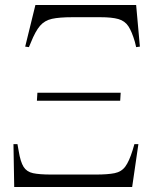

<svg xmlns="http://www.w3.org/2000/svg" viewBox="-20 -750 615 770"><path d="M96 -561 81 -563 122 -730H526L541 -563L526 -561L521 -582Q509 -623 495 -644.5Q481 -666 455 -673.5Q429 -681 382 -681H271Q218 -681 188.5 -674.5Q159 -668 140.5 -646.5Q122 -625 104 -580ZM128 -346 130 -378H464L462 -346ZM37 0 34 -172H50L55 -144Q62 -101 74.5 -81Q87 -61 112.5 -55.5Q138 -50 186 -50H365Q412 -50 439.5 -55.5Q467 -61 482.5 -82Q498 -103 512 -148L519 -172H535L510 0Z"/></svg>

Font: Literata 72pt Light
Style: Italic
Weight: 300
Italic angle: -2°
Designer: Latin by Veronika Burian and Jose Scaglione. Greek by Irene Vlachou. Cyrillic by Vera Evstafieva
Foundry: TypeTogether
Version: Version 3.002